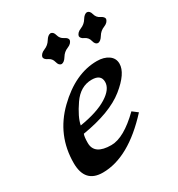

<svg xmlns="http://www.w3.org/2000/svg" viewBox="-173 -827 877 948"><g transform="rotate(-30 265.0 -353.0)"><path d="M137.2 9.8Q35.2 9.8 35.2 -103Q35.2 -261.2 148.9 -371.8Q262.7 -482.4 385.7 -482.4Q425.3 -482.4 450.9 -464.6Q476.6 -446.8 476.6 -415.5Q476.6 -361.3 395.3 -295.9Q314 -230.5 150.9 -203.6Q145 -188.5 145 -154.3Q145 -86.9 241.2 -86.9Q312.5 -86.9 409.7 -182.1L439.5 -159.2Q284.7 9.8 137.2 9.8ZM158.2 -246.6Q258.8 -262.7 314.5 -297.4Q370.1 -332 370.1 -373Q370.1 -415.5 317.4 -415.5Q252.9 -415.5 209.7 -352.8Q166.5 -290 158.2 -246.6ZM228.5 -556.2Q212.9 -557.6 207.5 -579.8Q202.1 -602.1 182.4 -611.1Q162.6 -620.1 162.6 -633.8Q167 -651.9 190.7 -661.4Q214.4 -670.9 227.5 -692.6Q240.7 -714.4 256.3 -715.8Q272 -714.4 277.6 -692.6Q283.2 -670.9 302.7 -661.6Q322.3 -652.3 322.3 -639.2Q317.9 -620.6 294.4 -611.3Q271 -602.1 257.6 -579.8Q244.1 -557.6 228.5 -556.2ZM436 -556.2Q420.4 -557.6 415 -579.8Q409.7 -602.1 389.9 -611.1Q370.1 -620.1 370.1 -633.8Q374.5 -651.9 398.2 -661.4Q421.9 -670.9 435.1 -692.6Q448.2 -714.4 463.9 -715.8Q479.5 -714.4 485.1 -692.6Q490.7 -670.9 510.3 -661.6Q529.8 -652.3 529.8 -639.2Q525.4 -620.6 502 -611.3Q478.5 -602.1 465.1 -579.8Q451.7 -557.6 436 -556.2Z"/></g></svg>

Font: Kelvinch
Style: Bold Italic
Weight: 700
Italic angle: -10°
Designer: Paul James Miller
Foundry: High-Logic / Made with FontCreator
Version: Version 3.30 September 23, 2016